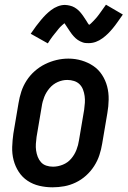

<svg xmlns="http://www.w3.org/2000/svg" viewBox="-20 -791 544 819"><path d="M204 8Q175 8 147.5 1.5Q120 -5 97.5 -20Q75 -35 60 -58Q45 -81 38 -108Q31 -135 32 -164Q33 -193 37 -221L59 -351Q63 -376 71 -400.5Q79 -425 93.5 -447.5Q108 -470 128.5 -488Q149 -506 172.5 -517.5Q196 -529 221 -535Q246 -541 272 -541Q301 -541 328 -533Q355 -525 377.5 -510Q400 -495 415 -472Q430 -449 437 -422.5Q444 -396 443.5 -366.5Q443 -337 438 -309L416 -179Q412 -154 404 -129.5Q396 -105 381.5 -82.5Q367 -60 347 -42Q327 -24 303 -12.5Q279 -1 254 3.5Q229 8 204 8ZM206 -80Q227 -80 248 -88.5Q269 -97 283.5 -114Q298 -131 306 -151.5Q314 -172 317 -193L339 -323Q341 -338 342 -352.5Q343 -367 341 -381.5Q339 -396 334 -409Q329 -422 319.5 -431.5Q310 -441 296 -445.5Q282 -450 267 -450Q246 -450 226 -441Q206 -432 191.5 -415Q177 -398 169 -378Q161 -358 158 -337L136 -207Q134 -192 133 -177.5Q132 -163 134 -149Q136 -135 141 -122Q146 -109 155 -99Q164 -89 177.5 -84.5Q191 -80 206 -80ZM184 -606 111 -647Q123 -665 134 -679.5Q145 -694 155 -706Q165 -718 175 -728Q185 -738 198 -748Q211 -758 226.5 -764Q242 -770 257 -770Q263 -770 268 -769Q273 -768 278 -767Q283 -766 288 -764Q293 -762 297.5 -759.5Q302 -757 306 -754Q310 -751 313.5 -748Q317 -745 321 -740.5Q325 -736 328 -732Q331 -728 334 -724Q337 -720 339 -716.5Q341 -713 344 -709Q347 -705 349.5 -700.5Q352 -696 355 -691.5Q358 -687 360 -685Q364 -687 369.5 -692.5Q375 -698 378.5 -701.5Q382 -705 385.5 -709Q389 -713 393.5 -718Q398 -723 402 -729Q406 -735 411 -741.5Q416 -748 421 -755.5Q426 -763 432 -771L504 -729Q492 -712 481.5 -697Q471 -682 461 -670Q451 -658 441 -648Q431 -638 417.5 -628Q404 -618 389 -612.5Q374 -607 358 -607Q352 -607 345.5 -607.5Q339 -608 333.5 -610Q328 -612 322.5 -614.5Q317 -617 312 -620.5Q307 -624 303 -627.5Q299 -631 294.5 -636Q290 -641 286.5 -645.5Q283 -650 280 -654.5Q277 -659 274 -663.5Q271 -668 267 -674Q263 -680 260 -684.5Q257 -689 255 -692Q251 -689 245.5 -684Q240 -679 236.5 -675.5Q233 -672 229.5 -667.5Q226 -663 222 -658Q218 -653 213.5 -647.5Q209 -642 204 -635.5Q199 -629 194 -621.5Q189 -614 184 -606Z"/></svg>

Font: Iosevka Slab Semibold Oblique
Style: Regular
Weight: 600
Italic angle: -9°
Monospace: yes
Designer: Belleve Invis
Foundry: Belleve Invis
Version: Version 11.1.1; ttfautohint (v1.8.3)